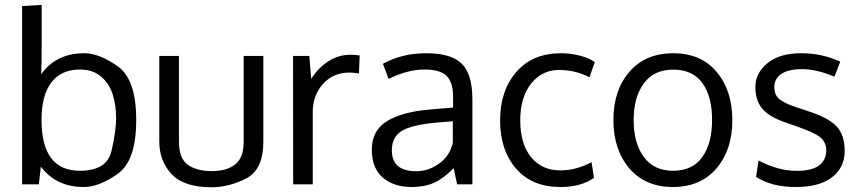

<svg xmlns="http://www.w3.org/2000/svg" viewBox="-20 -769 3586 801"><path d="M332 -546.9Q393.6 -546.9 470.9 -492.7Q548.3 -438.5 548.3 -268.1Q548.3 -97.7 470.5 -43.2Q392.6 11.2 330.1 11.2Q213.4 11.2 150.4 -74.2L142.1 0H72.3V-743.7L153.8 -748.5V-571.3Q153.8 -505.9 151.9 -459Q213.4 -546.9 332 -546.9ZM313.5 -479Q235.8 -479 194.6 -425.5Q153.3 -372.1 153.3 -268.6Q153.3 -56.6 313 -56.6Q426.3 -56.6 445.3 -139.6Q464.4 -222.7 464.4 -276.4Q464.4 -330.1 450 -375.7Q435.5 -421.4 400.9 -450.2Q366.2 -479 313.5 -479Z M644.5 -178.7V-535.6H726.6V-177.7Q726.6 -107.9 763.7 -81.5Q800.8 -55.2 863.3 -55.2Q925.8 -55.2 961.2 -83Q996.6 -110.8 996.6 -177.7V-535.6H1078.6V-178.7Q1078.6 -61 1006.8 -24.4Q935.1 12.2 862.3 12.2Q747.1 12.2 695.8 -42.7Q644.5 -97.7 644.5 -178.7Z M1440.4 -540.5Q1462.4 -540.5 1480.5 -537.6L1477.5 -462.4Q1455.1 -466.3 1438.5 -466.3Q1370.1 -466.3 1327.4 -418.7Q1284.7 -371.1 1284.7 -300.8V0H1203.1Q1202.6 -493.2 1202.6 -535.6H1270.5L1278.3 -439.5Q1306.2 -484.9 1349.1 -512.7Q1392.1 -540.5 1440.4 -540.5Z M1950.7 -354.5V0H1887.2Q1879.9 -31.2 1873 -67.4Q1828.6 -22.9 1789.6 -5.9Q1750.5 11.2 1697.8 11.2Q1622.6 11.2 1576.9 -28.1Q1531.2 -67.4 1531.2 -145.5Q1531.2 -223.6 1593.5 -262.9Q1655.8 -302.2 1772.9 -312Q1789.1 -313.5 1821.5 -316.2Q1854 -318.8 1870.1 -320.3V-367.7Q1870.1 -424.3 1843.8 -451.7Q1817.4 -479 1749.5 -479Q1681.6 -479 1601.1 -439.9L1577.6 -502.9Q1656.2 -546.9 1759.3 -546.9Q1862.3 -546.9 1906.5 -503.2Q1950.7 -459.5 1950.7 -354.5ZM1614.7 -141.6Q1614.7 -54.7 1716.8 -54.7Q1768.1 -54.7 1812.3 -86.7Q1856.4 -118.7 1869.1 -172.9V-263.2Q1866.7 -263.2 1839.6 -260.7Q1812.5 -258.3 1804.2 -257.8Q1698.2 -248.5 1656.5 -223.1Q1614.7 -197.8 1614.7 -141.6Z M2317.9 11.2Q2199.7 11.2 2133.1 -65.4Q2066.4 -142.1 2066.4 -266.6Q2066.4 -391.1 2134.3 -469Q2202.1 -546.9 2319.8 -546.9Q2361.3 -546.9 2400.1 -536.6Q2439 -526.4 2461.4 -509.8L2439 -446.3Q2381.8 -477.1 2311.5 -477.1Q2241.2 -477.1 2195.8 -420.2Q2150.4 -363.3 2150.4 -266.6Q2150.4 -169.9 2195.1 -114Q2239.7 -58.1 2318.8 -58.1Q2381.8 -58.1 2447.8 -92.3L2458 -27.3Q2404.8 11.2 2317.9 11.2Z M2969.7 -469.2Q3035.2 -391.6 3035.2 -267.6Q3035.2 -143.6 2968.8 -66.2Q2902.3 11.2 2787.1 11.2Q2671.9 11.2 2605.5 -66.7Q2539.1 -144.5 2539.1 -268.6Q2539.1 -392.6 2606 -469.7Q2672.9 -546.9 2788.6 -546.9Q2904.3 -546.9 2969.7 -469.2ZM2665.8 -420.9Q2623.5 -363.3 2623.5 -267.6Q2623.5 -171.9 2665.8 -114.3Q2708 -56.6 2788.6 -56.6Q2869.1 -56.6 2909.9 -113.8Q2950.7 -170.9 2950.7 -268.6Q2950.7 -366.2 2910.4 -422.4Q2870.1 -478.5 2789.1 -478.5Q2708 -478.5 2665.8 -420.9Z M3304.7 -56.2Q3423.8 -56.2 3427.2 -140.1Q3427.2 -175.8 3401.9 -196.3Q3376.5 -216.8 3302.2 -242.2L3261.7 -256.3Q3191.4 -279.8 3161.4 -314.2Q3131.3 -348.6 3131.3 -406.2Q3131.3 -463.9 3181.6 -505.4Q3231.9 -546.9 3321.3 -546.9Q3410.6 -546.9 3485.4 -511.7L3461.4 -449.2Q3385.7 -480.5 3327.1 -480.5Q3268.6 -480.5 3239.5 -460.4Q3210.4 -440.4 3210.4 -406.2Q3210.4 -372.1 3231.4 -355.5Q3252.4 -338.9 3292 -325.2Q3331.5 -311.5 3356 -303.7Q3437 -277.3 3470.7 -241.2Q3504.4 -205.1 3503.9 -137.7Q3503.4 -70.3 3451.2 -29.5Q3398.9 11.2 3299.3 11.2Q3199.7 11.2 3134.3 -30.8L3144.5 -99.6Q3226.1 -56.2 3304.7 -56.2Z"/></svg>

Font: Oxygen-Regular
Style: Regular
Weight: 400
Designer: Vernon Adams
Foundry: Vernon Adams
Version: Version Release 0.2.3 webfont; ttfautohint (v0.93.3-1d66) -l